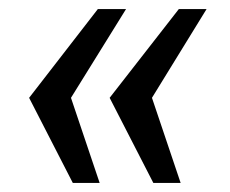

<svg xmlns="http://www.w3.org/2000/svg" viewBox="-20 -473 505 422"><path d="M199 -71 136 -258 257 -453H195L44 -258L140 -71ZM377 -71 314 -258 434 -453H373L221 -258L317 -71Z"/></svg>

Font: Cheyenne Sans Medium
Style: Italic
Weight: 500
Italic angle: -8.13011°
Designer: The Public Sans project authors (U.S. Web Design System), Libre Franklin designed by Pablo Impallari and Rodrigo Fuenzal
Foundry: The Cheyenne Sans Project Authors
Version: Version 2.007